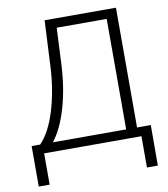

<svg xmlns="http://www.w3.org/2000/svg" viewBox="-94 -790 913 1042"><g transform="rotate(-10 362.0 -269.5)"><path d="M615.7 -50.8H691.4L690.9 172.4H630.9V0H94.7V172.4H34.7V-50.8H82Q136.2 -107.4 169.7 -216.1Q203.1 -324.7 210 -454.1L222.7 -710.9H615.7ZM151.9 -50.8H555.7V-659.7H280.3L270.5 -456.1Q264.2 -329.1 233.2 -222.2Q202.1 -115.2 151.9 -50.8Z"/></g></svg>

Font: RobotoInd Light
Style: Regular
Weight: 300
Designer: Google
Version: Version 2.001151; 2014